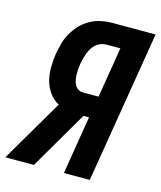

<svg xmlns="http://www.w3.org/2000/svg" viewBox="-133 -815 750 896"><g transform="rotate(15 242.5 -367.5)"><path d="M-22 0 155 -302Q127 -317 109 -342.5Q91 -368 83 -398.5Q75 -429 75.5 -462.5Q76 -496 81 -529Q86 -555 93 -581Q100 -607 114 -631Q128 -655 148 -676Q168 -697 193 -710.5Q218 -724 244 -729.5Q270 -735 296 -735H507L386 0H261L307 -281H280L116 0ZM325 -386 365 -630H297Q284 -630 270.5 -625Q257 -620 246.5 -610.5Q236 -601 229 -589Q222 -577 217 -564Q212 -551 209 -538Q206 -525 203 -512Q201 -499 200 -485.5Q199 -472 199.5 -459Q200 -446 202 -433.5Q204 -421 210 -410Q216 -399 226.5 -392.5Q237 -386 251 -386Z"/></g></svg>

Font: Iosevka SS18 Extrabold
Style: Italic
Weight: 800
Italic angle: -9°
Monospace: yes
Designer: Belleve Invis
Foundry: Belleve Invis
Version: Version 25.1.1; ttfautohint (v1.8.4)